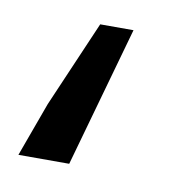

<svg xmlns="http://www.w3.org/2000/svg" viewBox="-43 -292 334 335"><g transform="rotate(10 124.0 -124.5)"><path d="M9 0 44 -96 110 -249H169L99 0Z"/></g></svg>

Font: Source Sans 3 Medium
Style: Italic
Weight: 500
Italic angle: -11°
Designer: Paul D. Hunt
Foundry: Adobe
Version: Version 3.052;hotconv 1.1.0;makeotfexe 2.6.0